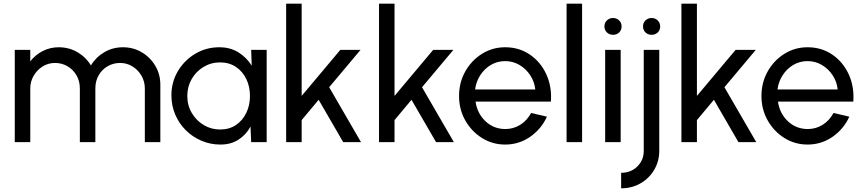

<svg xmlns="http://www.w3.org/2000/svg" viewBox="-20 -770 4674 1040"><path d="M60 0V-500H144V-437.5Q170.5 -472.5 210.8 -493.2Q251 -514 298.5 -514Q354 -514 400 -487Q446 -460 472.5 -415.5Q499 -460 544.8 -487Q590.5 -514 646 -514Q702 -514 748 -486.8Q794 -459.5 821.2 -413.5Q848.5 -367.5 848.5 -311.5V0H764.5V-291Q764.5 -328 746.5 -359.5Q728.5 -391 698 -410Q667.5 -429 630.5 -429Q593.5 -429 563 -411.2Q532.5 -393.5 514.5 -362.2Q496.5 -331 496.5 -291V0H412.5V-291Q412.5 -331 394.2 -362.2Q376 -393.5 345.5 -411.2Q315 -429 278 -429Q241 -429 210.8 -410Q180.5 -391 162.2 -359.5Q144 -328 144 -291V0Z M1340.5 -500H1424.5V0H1340.5L1337 -84.5Q1313.5 -40.5 1272.2 -13.8Q1231 13 1174 13Q1119 13 1070.8 -7.8Q1022.5 -28.5 986 -65Q949.5 -101.5 929 -149.8Q908.5 -198 908.5 -253.5Q908.5 -325.5 943.5 -384.5Q978.5 -443.5 1037.5 -478.8Q1096.5 -514 1168 -514Q1227.5 -514 1271.8 -486.2Q1316 -458.5 1343.5 -414.5ZM1172.5 -68.5Q1222 -68.5 1258.2 -93Q1294.5 -117.5 1314.2 -158.8Q1334 -200 1334 -250Q1334 -301 1314 -342.2Q1294 -383.5 1257.5 -407.8Q1221 -432 1172.5 -432Q1123 -432 1082.5 -407.5Q1042 -383 1018.2 -341.8Q994.5 -300.5 994.5 -250Q994.5 -199 1019 -157.8Q1043.5 -116.5 1083.8 -92.5Q1124 -68.5 1172.5 -68.5Z M1935.5 0H1839L1706 -229.5L1614 -119.5V0H1530V-750H1614V-250.5L1823.5 -500H1933L1763 -297.5Z M2438.5 0H2342L2209 -229.5L2117 -119.5V0H2033V-750H2117V-250.5L2326.5 -500H2436L2266 -297.5Z M2716.5 13Q2647.5 13 2590.8 -22.5Q2534 -58 2500.2 -117.8Q2466.5 -177.5 2466.5 -250Q2466.5 -323 2500.2 -383Q2534 -443 2590.8 -478.5Q2647.5 -514 2716.5 -514Q2791.5 -514 2849.8 -474.5Q2908 -435 2939 -368Q2970 -301 2964 -219.5H2556Q2565 -156 2609.2 -113.8Q2653.5 -71.5 2716.5 -71Q2761.5 -71 2798 -94Q2834.5 -117 2857 -158L2942.5 -138Q2912.5 -71.5 2852 -29.2Q2791.5 13 2716.5 13ZM2553.5 -285.5H2879.5Q2875 -327.5 2852.2 -362.2Q2829.5 -397 2794 -418Q2758.5 -439 2716.5 -439Q2674 -439 2639.2 -418.5Q2604.5 -398 2581.8 -363.2Q2559 -328.5 2553.5 -285.5Z M3049 0V-750H3133V0Z M3258 -500H3342V0H3258ZM3300.5 -581.5Q3281 -581.5 3267.5 -594.2Q3254 -607 3254 -627Q3254 -646.5 3267.5 -659.5Q3281 -672.5 3300.5 -672.5Q3320 -672.5 3333.5 -659.5Q3347 -646.5 3347 -627Q3347 -607 3333.8 -594.2Q3320.5 -581.5 3300.5 -581.5Z M3344.5 250V166Q3397 166 3432 131.8Q3467 97.5 3467 47V-500H3551V47Q3551 103 3524 149.2Q3497 195.5 3450 222.8Q3403 250 3344.5 250ZM3509.5 -581.5Q3490 -581.5 3476.5 -594.2Q3463 -607 3463 -627Q3463 -646.5 3476.5 -659.5Q3490 -672.5 3509.5 -672.5Q3529 -672.5 3542.5 -659.5Q3556 -646.5 3556 -627Q3556 -607 3542.8 -594.2Q3529.5 -581.5 3509.5 -581.5Z M4076.5 0H3980L3847 -229.5L3755 -119.5V0H3671V-750H3755V-250.5L3964.5 -500H4074L3904 -297.5Z M4354.5 13Q4285.5 13 4228.8 -22.5Q4172 -58 4138.2 -117.8Q4104.5 -177.5 4104.5 -250Q4104.5 -323 4138.2 -383Q4172 -443 4228.8 -478.5Q4285.5 -514 4354.5 -514Q4429.5 -514 4487.8 -474.5Q4546 -435 4577 -368Q4608 -301 4602 -219.5H4194Q4203 -156 4247.2 -113.8Q4291.5 -71.5 4354.5 -71Q4399.5 -71 4436 -94Q4472.5 -117 4495 -158L4580.5 -138Q4550.5 -71.5 4490 -29.2Q4429.5 13 4354.5 13ZM4191.5 -285.5H4517.5Q4513 -327.5 4490.2 -362.2Q4467.5 -397 4432 -418Q4396.5 -439 4354.5 -439Q4312 -439 4277.2 -418.5Q4242.5 -398 4219.8 -363.2Q4197 -328.5 4191.5 -285.5Z"/></svg>

Font: Urbanist Medium
Style: Regular
Weight: 500
Designer: Corey Hu
Foundry: Corey Hu
Version: Version 1.321; ttfautohint (v1.8.4.7-5d5b)